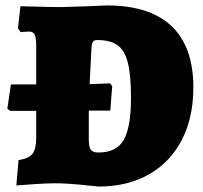

<svg xmlns="http://www.w3.org/2000/svg" viewBox="-20 -673 744 705"><path d="M183 0Q148 0 101 3.5Q54 7 40 8L48 -85Q86 -91 99.5 -108.5Q113 -126 113 -168V-266H17L7 -274L20 -363H113V-503Q113 -534 107.5 -545.5Q102 -557 88 -557Q77 -557 68 -556Q59 -555 56 -555L46 -569L55 -650Q73 -650 119.5 -648.5Q166 -647 207 -647Q247 -648 299.5 -650Q352 -652 373 -653Q530 -653 610 -577Q690 -501 690 -352Q690 -241 647.5 -159Q605 -77 526.5 -32.5Q448 12 342 12Q326 10 274 5Q222 0 183 0ZM384 -367 392 -357 385 -267H306V-162Q306 -133 313.5 -123Q321 -113 342 -113Q407 -113 434 -159Q461 -205 461 -314Q461 -397 449.5 -442.5Q438 -488 411.5 -507Q385 -526 337 -526Q326 -526 321.5 -520Q317 -514 316 -499L309 -364Z"/></svg>

Font: Alegreya SC Black
Style: Regular
Weight: 900
Designer: Juan Pablo del Peral
Foundry: Huerta Tipografica
Version: Version 2.007; ttfautohint (v1.6)